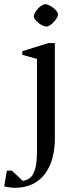

<svg xmlns="http://www.w3.org/2000/svg" viewBox="-88 -669 368 924"><path d="M-16 234.8Q-23.6 234.8 -33.4 233.8Q-43.1 232.8 -51.9 231.2Q-60.6 229.6 -67.9 228.1L-54.8 152H-31.2L21.8 201.4Q40.1 199 55.6 187.8Q71.1 176.6 80.5 146.1Q90 115.6 90 56V-385.5L19.4 -405.1V-422.7L145 -461.7H176V-1.4Q176 46.8 164.9 89.5Q153.8 132.2 130.4 164.9Q106.9 197.6 70.4 216.2Q33.9 234.8 -16 234.8ZM136 -541.1Q128.7 -541.1 118.2 -545.7Q107.7 -550.4 98.2 -557.9Q88.6 -565.5 81.8 -573.9Q75 -582.3 75 -590.4Q75 -598.5 80.6 -608.5Q86.3 -618.5 95 -627.8Q103.8 -637.1 113.2 -643Q122.6 -649 130 -649Q136.4 -649 146.8 -644.3Q157.3 -639.7 167.3 -632.1Q177.4 -624.4 184.2 -616Q191 -607.6 191 -599.3Q191 -591.2 184.9 -581.3Q178.8 -571.4 169.9 -562.1Q161 -552.8 151.7 -546.9Q142.3 -541.1 136 -541.1Z"/></svg>

Font: Ancizar Serif Light
Style: Regular
Weight: 300
Designer: Cesar Puertas, Viviana Monsalve, Julian Moncada, Julian Prieto, Jose Castro, Felipe Aragon, Mariel Hernandez, Sara Alarc
Version: Version 8.100